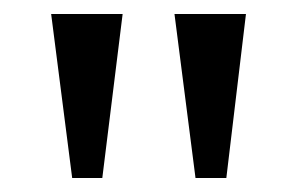

<svg xmlns="http://www.w3.org/2000/svg" viewBox="-20 -734 425 274"><path d="M259 -480 229 -714H331L303 -480ZM83 -480 53 -714H155L126 -480Z"/></svg>

Font: Noto Serif Khmer SemiCondensed
Style: Regular
Weight: 400
Width: 4
Designer: Danh Hong and the Monotype Design Team
Foundry: Monotype Imaging Inc.
Version: Version 2.004